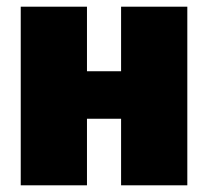

<svg xmlns="http://www.w3.org/2000/svg" viewBox="-20 -554 622 574"><path d="M342 0H540V-534H342V-341H240V-534H42V0H240V-199H342Z"/></svg>

Font: Fira Sans Heavy
Style: Regular
Weight: 900
Designer: bBox Type GmbH & Carrois Corporate GbR & Edenspiekermann AG
Foundry: bBox Type GmbH & Carrois Corporate GbR & Edenspiekermann AG
Version: Version 4.300;PS 004.300;hotconv 1.0.88;makeotf.lib2.5.64775